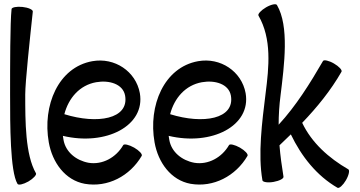

<svg xmlns="http://www.w3.org/2000/svg" viewBox="-20 -849 1712 913"><path d="M35 -806C28 -743 28 -535 28 -400C28 -255 28 -34 63 25C67 33 90 28 115 14C139 0 155 -18 151 -25C100 -114 100 -272 100 -400C100 -459 122 -663 136 -794C137 -803 115 -813 87 -816C59 -819 36 -814 35 -806Z M654 -108C658 -116 642 -133 618 -147C593 -161 570 -166 566 -159C532 -100 467 -64 401 -75C342 -86 292 -126 282 -184C281 -190 280 -197 279 -203C484 -154 672 -251 645 -406C626 -510 525 -577 419 -558C257 -529 181 -347 212 -172C229 -76 290 8 383 25C492 44 598 -12 654 -108ZM437 -458C499 -469 565 -450 575 -394C594 -283 443 -257 286 -306C306 -383 359 -444 437 -458Z M1157 -108C1161 -116 1145 -133 1121 -147C1096 -161 1073 -166 1069 -159C1035 -100 970 -64 904 -75C845 -86 795 -126 785 -184C784 -190 783 -197 782 -203C987 -154 1175 -251 1148 -406C1129 -510 1028 -577 922 -558C760 -529 684 -347 715 -172C732 -76 793 8 886 25C995 44 1101 -12 1157 -108ZM940 -458C1002 -469 1068 -450 1078 -394C1097 -283 946 -257 789 -306C809 -383 862 -444 940 -458Z M1209 -775C1273 -664 1259 -531 1243 -405C1226 -267 1206 -116 1228 9C1230 17 1254 21 1281 16C1309 11 1330 0 1328 -9C1320 -58 1313 -108 1309 -158C1327 -175 1346 -193 1363 -210C1413 -106 1485 -14 1585 44C1593 48 1611 32 1625 8C1639 -16 1644 -40 1636 -44C1544 -97 1462 -170 1417 -265C1488 -339 1553 -419 1604 -508C1608 -516 1592 -533 1568 -547C1544 -561 1520 -566 1516 -559C1454 -452 1388 -346 1305 -256C1305 -302 1308 -349 1314 -395C1332 -542 1356 -724 1297 -825C1293 -833 1269 -828 1245 -814C1221 -800 1205 -782 1209 -775Z"/></svg>

Font: Nupuram Condensed Medium
Style: Regular
Weight: 500
Width: 3
Designer: Santhosh Thottingal (santhosh.thottingal@gmail.com)
Foundry: SMC
Version: Version 1.000